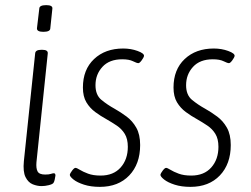

<svg xmlns="http://www.w3.org/2000/svg" viewBox="-20 -719 976 748"><path d="M142 6Q125 6 107.5 -1Q90 -8 79.5 -29Q69 -50 73 -91L117 -511Q118 -525 141 -525H145Q168 -525 166 -510L122 -87Q120 -63 126.5 -51Q133 -39 156 -39Q171 -39 178 -41.5Q185 -44 190 -44Q196 -44 196 -35Q195 -27 193 -18.5Q191 -10 188 -6Q184 -1 169.5 2.5Q155 6 142 6ZM149 -595Q123 -595 124 -609L133 -685Q133 -699 160 -699Q186 -699 184 -685L176 -609Q176 -595 149 -595Z M369 9Q334 9 307.5 0.5Q281 -8 266.5 -19.5Q252 -31 252 -38Q253 -44 261 -54.5Q269 -65 274 -65Q279 -65 291 -57.5Q303 -50 323 -42.5Q343 -35 372 -35Q422 -35 450 -66.5Q478 -98 478 -147Q478 -178 466 -197.5Q454 -217 434.5 -230Q415 -243 394 -255Q372 -267 351 -282.5Q330 -298 316.5 -320.5Q303 -343 303 -378Q303 -448 346.5 -489Q390 -530 460 -530Q490 -530 516 -520.5Q542 -511 541 -501Q540 -495 532 -484Q524 -473 519 -473Q513 -473 498 -480.5Q483 -488 456 -488Q406 -488 379 -458.5Q352 -429 352 -387Q352 -349 375 -330Q398 -311 427 -295Q450 -282 473 -265Q496 -248 511 -221.5Q526 -195 526 -154Q526 -80 483.5 -35.5Q441 9 369 9Z M722 9Q687 9 660.5 0.5Q634 -8 619.5 -19.5Q605 -31 605 -38Q606 -44 614 -54.5Q622 -65 627 -65Q632 -65 644 -57.5Q656 -50 676 -42.5Q696 -35 725 -35Q775 -35 803 -66.5Q831 -98 831 -147Q831 -178 819 -197.5Q807 -217 787.5 -230Q768 -243 747 -255Q725 -267 704 -282.5Q683 -298 669.5 -320.5Q656 -343 656 -378Q656 -448 699.5 -489Q743 -530 813 -530Q843 -530 869 -520.5Q895 -511 894 -501Q893 -495 885 -484Q877 -473 872 -473Q866 -473 851 -480.5Q836 -488 809 -488Q759 -488 732 -458.5Q705 -429 705 -387Q705 -349 728 -330Q751 -311 780 -295Q803 -282 826 -265Q849 -248 864 -221.5Q879 -195 879 -154Q879 -80 836.5 -35.5Q794 9 722 9Z"/></svg>

Font: Asap Condensed Condensed ExtraLight
Style: Italic
Weight: 200
Width: 3
Italic angle: -6°
Designer: Pablo Cosgaya
Foundry: Omnibus-Type
Version: Version 3.001; ttfautohint (v1.8.4.7-5d5b)